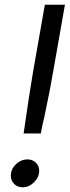

<svg xmlns="http://www.w3.org/2000/svg" viewBox="-20 -783 295 813"><path d="M80 -218 84 -245Q103 -379 121 -485L170 -763H255L206 -485Q194 -412 168 -289Q158 -249 153 -218ZM26 -39Q26 -67 47.5 -87.5Q69 -108 97 -108Q118 -108 132 -94Q146 -80 146 -60Q146 -33 124.5 -11.5Q103 10 76 10Q54 10 40 -4Q26 -18 26 -39Z"/></svg>

Font: Open Sauce One
Style: Italic
Weight: 400
Italic angle: -10°
Designer: Alfredo Marco Pradil
Foundry: Creative Sauce Fz LLC
Version: Version 1.477